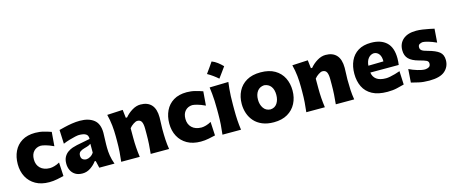

<svg xmlns="http://www.w3.org/2000/svg" viewBox="-49 -1532 5267 2226"><g transform="rotate(-15 2585.0 -419.0)"><path d="M335.9 12.7Q240.2 12.7 173.1 -25.4Q106 -63.5 70.3 -130.1Q34.7 -196.8 34.7 -282.7Q34.7 -369.1 67.1 -437Q99.6 -504.9 163.6 -543.9Q227.5 -583 323.2 -583Q376.5 -583 426.8 -569.6Q477.1 -556.2 512.7 -543.5L499 -375Q445.3 -400.4 405.5 -411.1Q365.7 -421.9 345.7 -421.9Q293.9 -419.4 261.7 -384.5Q229.5 -349.6 229.5 -288.1Q229.5 -222.7 270.5 -183.3Q311.5 -144 385.3 -143.1Q408.2 -143.1 440.2 -152.1Q472.2 -161.1 502.4 -178.7L511.2 -14.2Q478 -6.3 431.2 3.2Q384.3 12.7 335.9 12.7Z M734.9 14.6Q682.6 14.6 648.2 -6.8Q613.8 -28.3 596.7 -64.2Q579.6 -100.1 579.6 -143.1Q579.6 -191.9 597.4 -223.9Q615.2 -255.9 643.1 -275.4Q670.9 -294.9 700.9 -304.9Q731 -314.9 754.9 -319.8L915 -351.1Q917 -394.5 888.7 -410.9Q860.4 -427.2 806.6 -427.2Q793 -427.2 760.5 -420.4Q728 -413.6 688.2 -401.6Q648.4 -389.6 612.8 -374.5L605.5 -541.5Q633.3 -548.8 674.6 -558.8Q715.8 -568.8 763.9 -576.4Q812 -584 859.9 -584Q964.8 -584 1026.6 -535.6Q1088.4 -487.3 1088.4 -378.4Q1088.4 -350.6 1086.2 -310.8Q1084 -271 1084 -240.2V-198.7Q1084 -154.8 1091.8 -105Q1099.6 -55.2 1120.1 0H937.5L917.5 -85.4H904.3Q877.4 -46.9 832 -16.1Q786.6 14.6 734.9 14.6ZM819.8 -132.8Q840.8 -132.8 866.7 -147.5Q892.6 -162.1 909.2 -189V-294.4Q899.9 -287.1 883.8 -279.8Q867.7 -272.5 827.1 -261.7Q800.3 -254.9 778.8 -240Q757.3 -225.1 757.3 -192.9Q757.3 -160.6 775.9 -146.7Q794.4 -132.8 819.8 -132.8Z M1200.7 0Q1208 -60.1 1212.2 -116.9Q1216.3 -173.8 1216.3 -244.6V-300.8Q1216.3 -366.2 1209.5 -432.4Q1202.6 -498.5 1185.1 -567.4L1373 -577.1L1384.3 -479.5H1399.9Q1435.1 -522.5 1485.6 -553.2Q1536.1 -584 1586.9 -584Q1672.4 -584 1718 -533.7Q1763.7 -483.4 1763.7 -382.3Q1763.7 -345.2 1761.5 -310.1Q1759.3 -274.9 1759.3 -244.6Q1759.3 -173.8 1762.5 -116.9Q1765.6 -60.1 1775.4 0H1554.7Q1561 -60.1 1564.5 -115.7Q1567.9 -171.4 1567.9 -233.9V-297.9Q1567.9 -354.5 1553.7 -382.3Q1539.6 -410.2 1502.9 -410.2Q1483.9 -410.2 1455.1 -391.1Q1426.3 -372.1 1407.2 -347.7V-233.9Q1407.2 -171.4 1411.1 -115.7Q1415 -60.1 1423.3 0Z M2154.8 12.7Q2059.1 12.7 1991.9 -25.4Q1924.8 -63.5 1889.2 -130.1Q1853.5 -196.8 1853.5 -282.7Q1853.5 -369.1 1886 -437Q1918.5 -504.9 1982.4 -543.9Q2046.4 -583 2142.1 -583Q2195.3 -583 2245.6 -569.6Q2295.9 -556.2 2331.5 -543.5L2317.9 -375Q2264.2 -400.4 2224.4 -411.1Q2184.6 -421.9 2164.6 -421.9Q2112.8 -419.4 2080.6 -384.5Q2048.3 -349.6 2048.3 -288.1Q2048.3 -222.7 2089.4 -183.3Q2130.4 -144 2204.1 -143.1Q2227.1 -143.1 2259 -152.1Q2291 -161.1 2321.3 -178.7L2330.1 -14.2Q2296.9 -6.3 2250 3.2Q2203.1 12.7 2154.8 12.7Z M2513.7 -852.6Q2549.2 -839.2 2580.9 -815Q2612.5 -790.8 2640.5 -761.8Q2618.5 -731.2 2595.9 -699.8Q2573.3 -668.4 2549.7 -636.7Q2522.3 -660.8 2491.2 -683.4Q2460 -706 2424.6 -725.8Q2448.2 -758.1 2470.2 -789.7Q2492.2 -821.4 2513.7 -852.6ZM2416 0Q2423.3 -60.1 2427.5 -116.9Q2431.6 -173.8 2431.6 -244.6V-300.8Q2431.6 -358.9 2429.4 -403.8Q2427.2 -448.7 2423.3 -488Q2419.4 -527.3 2414.1 -567.4L2640.1 -572.8Q2634.8 -532.2 2630.9 -492.2Q2627 -452.1 2625 -406Q2623 -359.9 2623 -300.8V-244.6Q2623 -173.8 2626.7 -116.9Q2630.4 -60.1 2638.7 0Z M3031.2 15.6Q2951.7 15.6 2893.6 -8.8Q2835.4 -33.2 2797.9 -75.4Q2760.3 -117.7 2741.9 -171.9Q2723.6 -226.1 2723.6 -285.2Q2723.6 -370.1 2757.8 -437.7Q2792 -505.4 2859.6 -544.7Q2927.2 -584 3027.3 -584Q3130.4 -584 3198.2 -544.2Q3266.1 -504.4 3299.8 -436.8Q3333.5 -369.1 3333.5 -285.2Q3333.5 -199.2 3298.3 -131.1Q3263.2 -63 3195.8 -23.7Q3128.4 15.6 3031.2 15.6ZM3030.3 -138.7Q3084 -141.6 3111.3 -183.1Q3138.7 -224.6 3138.7 -285.2Q3138.7 -348.1 3110.8 -385.7Q3083 -423.3 3030.3 -428.7Q2975.6 -424.8 2947 -385.5Q2918.5 -346.2 2918.5 -285.2Q2918.5 -226.6 2947 -184.1Q2975.6 -141.6 3030.3 -138.7Z M3422.4 0Q3429.7 -60.1 3433.8 -116.9Q3438 -173.8 3438 -244.6V-300.8Q3438 -366.2 3431.2 -432.4Q3424.3 -498.5 3406.7 -567.4L3594.7 -577.1L3606 -479.5H3621.6Q3656.7 -522.5 3707.3 -553.2Q3757.8 -584 3808.6 -584Q3894 -584 3939.7 -533.7Q3985.4 -483.4 3985.4 -382.3Q3985.4 -345.2 3983.2 -310.1Q3981 -274.9 3981 -244.6Q3981 -173.8 3984.1 -116.9Q3987.3 -60.1 3997.1 0H3776.4Q3782.7 -60.1 3786.1 -115.7Q3789.6 -171.4 3789.6 -233.9V-297.9Q3789.6 -354.5 3775.4 -382.3Q3761.2 -410.2 3724.6 -410.2Q3705.6 -410.2 3676.8 -391.1Q3647.9 -372.1 3628.9 -347.7V-233.9Q3628.9 -171.4 3632.8 -115.7Q3636.7 -60.1 3645 0Z M4394.5 15.6Q4282.2 15.6 4211.7 -22.9Q4141.1 -61.5 4108.2 -129.4Q4075.2 -197.3 4075.2 -285.2Q4075.2 -372.6 4106 -439.9Q4136.7 -507.3 4198.5 -545.7Q4260.3 -584 4353.5 -584Q4472.7 -584 4538.8 -522Q4605 -460 4605 -330.1Q4605 -306.2 4603.3 -288.1Q4601.6 -270 4599.1 -252H4258.3Q4265.6 -198.7 4304.7 -169.7Q4343.8 -140.6 4418.9 -140.6Q4438.5 -140.6 4467.5 -146.2Q4496.6 -151.9 4528.8 -160.9Q4561 -169.9 4588.9 -180.2L4596.2 -18.1Q4560.5 -8.8 4510.7 3.4Q4460.9 15.6 4394.5 15.6ZM4438.5 -337.9Q4439.5 -394.5 4416.7 -425.3Q4394 -456.1 4355.5 -458Q4315.4 -455.6 4288.6 -423.6Q4261.7 -391.6 4256.8 -334.5Z M4895.5 15.6Q4823.2 15.6 4770.3 3.2Q4717.3 -9.3 4682.1 -18.1L4693.4 -177.7Q4739.7 -155.3 4792 -139.2Q4844.2 -123 4882.8 -123Q4909.2 -124.5 4928.7 -135.7Q4948.2 -147 4948.2 -177.2Q4948.2 -202.1 4924.1 -213.9Q4899.9 -225.6 4837.4 -242.2Q4758.3 -263.2 4720.5 -301.3Q4682.6 -339.4 4682.6 -405.3Q4682.6 -486.8 4738 -534.9Q4793.5 -583 4895.5 -583Q4931.2 -583 4971.7 -577.1Q5012.2 -571.3 5048.8 -563.7Q5085.4 -556.2 5108.9 -550.8L5096.7 -386.7Q5043.9 -411.1 5000 -423.6Q4956.1 -436 4935.1 -436Q4917 -434.6 4898.2 -425Q4879.4 -415.5 4879.4 -388.2Q4879.4 -364.3 4897.2 -350.1Q4915 -335.9 4964.8 -323.2Q5059.6 -297.9 5100.8 -264.4Q5142.1 -231 5142.1 -165.5Q5142.1 -85.9 5084 -35.2Q5025.9 15.6 4895.5 15.6Z"/></g></svg>

Font: Pinar-DS2-FD ExtraBold
Style: Regular
Weight: 800
Designer: Amin Abedi
Version: Version 3.000